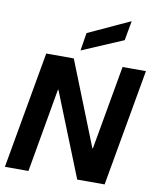

<svg xmlns="http://www.w3.org/2000/svg" viewBox="-102 -1053 931 1132"><g transform="rotate(10 363.5 -487.0)"><path d="M6 0 130 -700H295L495 -197H498L587 -700H727L603 0H439L238 -502H235L147 0ZM326 -753 343 -860 590 -974H593L572 -858Z"/></g></svg>

Font: DM Sans 36pt ExtraBold
Style: Italic
Weight: 800
Italic angle: -10°
Designer: Colophon Foundry, Jonny Pinhorn
Foundry: Colophon Foundry
Version: Version 4.004;gftools[0.9.30]